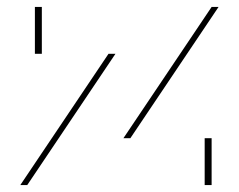

<svg xmlns="http://www.w3.org/2000/svg" viewBox="-20 -533 688 553"><path d="M609.5 -513 355.5 -135H589.5V0H58.5L312.5 -378H100.5V-513ZM589.5 -513H80.5V-378H292.5L38.5 0H569.5V-135H335.5Z"/></svg>

Font: Hussar Plate
Style: Regular
Weight: 700
Foundry: Cannot Into Space Fonts
Version: Version 0.798247